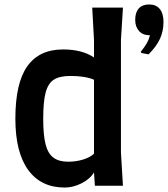

<svg xmlns="http://www.w3.org/2000/svg" viewBox="-20 -834 754 862"><path d="M523 -149 532 0H406L402 -60Q384 -30 346 -11Q308 8 271 8Q164 8 106.5 -71Q49 -150 49 -301Q49 -461 102.5 -536.5Q156 -612 263 -612Q349 -612 402 -576V-655L394 -800H532L523 -655ZM402 -144V-476Q363 -493 296 -493Q248 -493 222 -476.5Q196 -460 185 -419Q174 -378 174 -301Q174 -228 184.5 -186.5Q195 -145 219.5 -126.5Q244 -108 286 -108Q321 -108 352.5 -117.5Q384 -127 402 -144ZM714 -735Q714 -695 698.5 -660.5Q683 -626 647 -590L615 -596L612 -602Q646 -642 653 -676H649Q621 -676 604 -695Q587 -714 587 -745Q587 -778 603 -796Q619 -814 650 -814Q681 -814 697.5 -793.5Q714 -773 714 -735Z"/></svg>

Font: Farro Medium
Style: Regular
Weight: 500
Designer: Aceler Chua
Foundry: Grayscale Limited
Version: Version 1.101